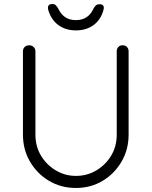

<svg xmlns="http://www.w3.org/2000/svg" viewBox="-20 -925 753 954"><path d="M589 -700Q603 -700 611 -691.5Q619 -683 619 -670V-256Q619 -182 584 -122Q549 -62 490 -26.5Q431 9 357 9Q283 9 223.5 -26.5Q164 -62 129 -122Q94 -182 94 -256V-670Q94 -683 102.5 -691.5Q111 -700 126 -700Q138 -700 147 -691.5Q156 -683 156 -670V-256Q156 -198 183.5 -152Q211 -106 257 -78.5Q303 -51 357 -51Q413 -51 459 -78.5Q505 -106 532.5 -152Q560 -198 560 -256V-670Q560 -683 568 -691.5Q576 -700 589 -700ZM357 -774Q306 -774 270 -800.5Q234 -827 220 -875Q216 -889 221 -897Q226 -905 239 -905Q251 -905 256.5 -899.5Q262 -894 269 -883Q282 -855 303.5 -840Q325 -825 357 -825Q419 -825 445 -883Q451 -894 457.5 -899Q464 -904 475 -904Q488 -904 493 -897Q498 -890 494 -875Q481 -827 445 -800.5Q409 -774 357 -774Z"/></svg>

Font: Quicksand Light
Style: Regular
Weight: 400
Version: Version 3.004